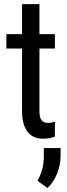

<svg xmlns="http://www.w3.org/2000/svg" viewBox="-20 -669 327 939"><path d="M172.9 -502H246.6H248.5V-500V-433.6V-431.6H246.6H172.9V-125.5Q172.9 -93.3 182.6 -82Q193.8 -67.9 214.4 -67.9Q230.5 -67.9 246.6 -73.2L249 -74.2V-71.3L248 -2V-0.5L247.1 0Q218.8 9.3 189.5 9.3Q139.6 9.3 113.8 -25.9Q87.9 -61 87.9 -124.5V-431.6H13.2H11.2V-433.6V-500V-502H13.2H87.9V-647V-648.9H89.4H171.4H172.9V-647ZM211.9 250.5 163.6 215.3Q193.4 161.6 194.3 101.1V55.2H276.4V92.3Q276.4 138.2 258.5 181.6Q240.7 225.1 211.9 250.5Z"/></svg>

Font: MAUL Condensed
Style: Condensed Regular
Weight: 400
Designer: MAUL
Version: Version 1.0; 2020; ttfautohint (v1.8.3)